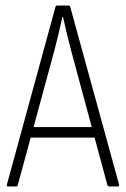

<svg xmlns="http://www.w3.org/2000/svg" viewBox="-20 -675 455 695"><path d="M9 0Q3 0 5 -7L181 -651Q183 -655 187 -655H228Q232 -655 234 -651L411 -7Q412 0 406 0H375Q372 0 369 -4L238 -490Q230 -521 222.5 -551.5Q215 -582 208 -614H206Q199 -582 191.5 -551Q184 -520 176 -489L44 -4Q43 0 38 0ZM82 -177 92 -215H321L331 -177Z"/></svg>

Font: Sofia Sans Condensed ExtraLight
Style: Regular
Weight: 250
Version: Version 4.100